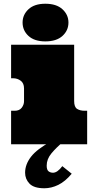

<svg xmlns="http://www.w3.org/2000/svg" viewBox="-20 -780 501 1038"><path d="M380.9 -538.1V-233.9Q380.9 -201.2 397 -191.2Q413.1 -181.2 438 -181.2H451.2V0H40V-181.2H59.1Q85 -181.2 97.4 -197.5Q109.9 -213.9 109.9 -232.9V-301.8Q109.9 -330.1 92 -343.5Q74.2 -356.9 50.8 -356.9H40V-538.1ZM102.1 -658.2Q102.1 -700.2 134 -730Q166 -759.8 225.1 -759.8Q285.2 -759.8 317.6 -730Q350.1 -700.2 350.1 -658.2Q350.1 -615.2 317.6 -585.7Q285.2 -556.2 225.1 -556.2Q166 -556.2 134 -585.7Q102.1 -615.2 102.1 -658.2ZM323.7 -15.1Q283.7 18.1 258.1 49.1Q232.4 80.1 232.4 115.2Q232.4 138.2 242.4 146Q252.4 153.8 266.6 153.8Q290.5 153.8 316.9 118.2L367.7 159.2Q332.5 201.2 295.2 219.5Q257.8 237.8 219.7 237.8Q163.6 237.8 139.6 212.9Q115.7 188 115.7 153.8Q115.7 108.9 147.7 67.4Q179.7 25.9 255.9 -15.1Z"/></svg>

Font: Ultra
Style: Regular
Weight: 400
Designer: Astigmatic (AOETI)
Foundry: Astigmatic (AOETI)
Version: Version 1.001